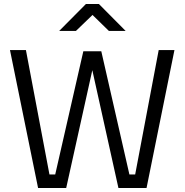

<svg xmlns="http://www.w3.org/2000/svg" viewBox="-20 -943 926 963"><path d="M361 -788 444 -868 526 -788H610L476 -923H411L277 -788ZM171 0H312L443 -591L574 0H715L855 -692H776L658 -68H629L488 -686H398L257 -68H228L110 -692H30Z"/></svg>

Font: RazerF5
Style: Regular
Weight: 400
Foundry: Razer Inc.
Version: Version 2